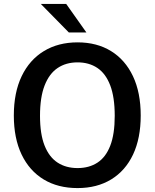

<svg xmlns="http://www.w3.org/2000/svg" viewBox="-20 -949 788 979"><path d="M375.5 10Q275.5 10 202.8 -34Q130 -78 90.2 -161Q50.5 -244 50.5 -360Q50.5 -477 90.5 -560.5Q130.5 -644 203.8 -688.5Q277 -733 375.5 -733Q474 -733 546.2 -688.5Q618.5 -644 658 -560.5Q697.5 -477 697.5 -360Q697.5 -244 658.5 -161.2Q619.5 -78.5 547 -34.2Q474.5 10 375.5 10ZM375.5 -92Q434.5 -92 477 -119.8Q519.5 -147.5 542.2 -206.2Q565 -265 565 -358.5Q565 -453.5 542 -513.8Q519 -574 476.5 -602.5Q434 -631 375.5 -631Q316.5 -631 273.8 -602.2Q231 -573.5 207.5 -513.2Q184 -453 184 -358.5Q184 -265 207.5 -206.2Q231 -147.5 273.8 -119.8Q316.5 -92 375.5 -92ZM331 -783.5 188 -929H317.5L420.5 -783.5Z"/></svg>

Font: Public Sans Thin SemiBold
Style: Regular
Weight: 600
Version: Version 2.001